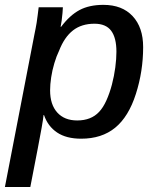

<svg xmlns="http://www.w3.org/2000/svg" viewBox="-44 -558 638 786"><path d="M288.1 9.8Q227.5 9.8 189.7 -15.6Q151.9 -41 136.2 -86.9H134.3Q133.8 -80.1 131.8 -67.1Q129.9 -54.2 126.5 -35.2Q122.1 -9.8 110.4 51Q98.6 111.8 80.1 207.5H-23.9L96.7 -416Q99.1 -428.2 101.6 -440.4Q104 -452.6 106 -464.8Q108.4 -481 110.4 -496.8Q112.3 -512.7 114.3 -528.3H213.4Q213.4 -521 211.9 -504.9Q210.4 -488.8 208.3 -472.7Q206.1 -456.5 204.1 -448.2H206.1Q241.7 -495.6 281.5 -516.8Q321.3 -538.1 379.4 -538.1Q456.1 -538.1 499 -491.9Q542 -445.8 542 -365.2Q542 -266.1 512.2 -173.3Q482.4 -80.1 427.5 -35.2Q372.6 9.8 288.1 9.8ZM342.8 -460.9Q290 -460.9 254.9 -433.6Q219.7 -406.2 198.2 -351.1Q187 -328.1 178.5 -299.3Q169.9 -270.5 165.5 -241.5Q161.1 -212.4 161.1 -188Q161.1 -129.9 190.4 -97.4Q219.7 -64.9 272 -64.9Q329.1 -64.9 361.8 -100.1Q378.4 -117.7 391.6 -147Q404.8 -176.3 414.1 -211.4Q423.3 -246.6 428 -282Q432.6 -317.4 432.6 -346.2Q432.6 -403.3 411.1 -432.1Q389.6 -460.9 342.8 -460.9Z"/></svg>

Font: Arimo Medium
Style: Italic
Weight: 500
Italic angle: -12°
Designer: Steve Matteson
Foundry: Monotype Imaging Inc.
Version: Version 1.33